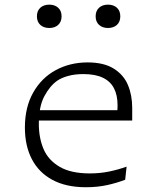

<svg xmlns="http://www.w3.org/2000/svg" viewBox="-20 -774 660 806"><path d="M143 -254.5Q143 -195 162.8 -148.5Q182.5 -102 230 -74Q277.5 -46 357 -46Q400 -46 438.5 -54Q477 -62 511.5 -74.5L505.5 -19.5Q472 -6.5 430.8 2.8Q389.5 12 340.5 12Q257.5 12 200.2 -18.8Q143 -49.5 113.8 -105.8Q84.5 -162 84.5 -238.5Q84.5 -324.5 119.8 -386.2Q155 -448 214.8 -480Q274.5 -512 348 -512Q416 -512 457.8 -485.8Q499.5 -459.5 517.2 -416.8Q535 -374 535 -321.5V-268H136.5V-311.5H489L469 -282.5Q471 -294 472.2 -306Q473.5 -318 473.5 -332Q473.5 -375 458.2 -404Q443 -433 411.2 -448Q379.5 -463 330 -463Q294 -463 266 -455.2Q238 -447.5 220 -435Q189.5 -413.5 166.2 -370.2Q143 -327 143 -254.5ZM135 -705.5Q135 -728.5 149.2 -741.5Q163.5 -754.5 187 -754.5Q210 -754.5 224.2 -741.5Q238.5 -728.5 238.5 -705.5Q238.5 -682.5 224.2 -669.5Q210 -656.5 187 -656.5Q163.5 -656.5 149.2 -669.5Q135 -682.5 135 -705.5ZM381.5 -705.5Q381.5 -728.5 395.8 -741.5Q410 -754.5 433.5 -754.5Q456.5 -754.5 470.8 -741.5Q485 -728.5 485 -705.5Q485 -682.5 470.8 -669.5Q456.5 -656.5 433.5 -656.5Q410 -656.5 395.8 -669.5Q381.5 -682.5 381.5 -705.5Z"/></svg>

Font: Monaspace Argon Var
Style: Regular
Weight: 400
Designer: Riley Cran and the Lettermatic Team
Version: Version 1.000 (Monaspace Argon Var)